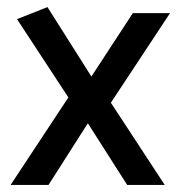

<svg xmlns="http://www.w3.org/2000/svg" viewBox="-20 -522 510 542"><path d="M117 0 228 -174 339 0H445L293 -232L460 -485H355L238 -306L114 -502L28 -468L173 -247L10 0Z"/></svg>

Font: Catamaran Thin Medium
Style: Regular
Weight: 500
Version: Version 2.000